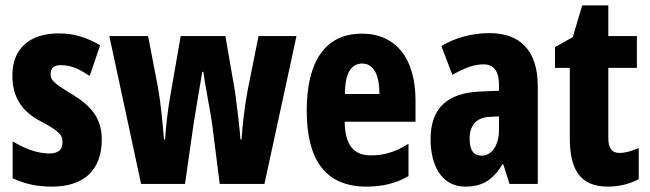

<svg xmlns="http://www.w3.org/2000/svg" viewBox="-20 -734 2412 713"><path d="M358 -216C358 -303 308 -348 244 -386C175 -428 168 -438 168 -459C168 -482 181 -492 207 -492C249 -492 279 -474 313 -452L352 -566C300 -596 253 -610 199 -610C89 -610 26 -553 26 -454C26 -373 60 -321 132 -283C210 -243 212 -227 212 -205C212 -178 196 -164 164 -164C114 -164 65 -186 27 -209V-72C74 -50 120 -41 173 -41C287 -41 358 -98 358 -216Z M768 -272 796 -51H962L1081 -600H940L899 -395C888 -337 880 -263 877 -216H873C870 -258 861 -334 853 -392L817 -600H651L615 -393C603 -329 596 -263 593 -216H589C584 -274 577 -352 567 -407L530 -600H386L504 -51H667L699 -274C704 -308 722 -411 731 -467H735C742 -417 762 -315 768 -272Z M1324 -609C1189 -609 1119 -508 1119 -323C1119 -145 1185 -41 1341 -41C1400 -41 1451 -53 1497 -80V-200C1447 -169 1406 -157 1357 -157C1293 -157 1261 -196 1260 -282H1523V-361C1523 -516 1451 -609 1324 -609ZM1325 -498C1366 -498 1389 -459 1389 -385H1261C1261 -468 1288 -498 1325 -498Z M1798 -611C1733 -611 1670 -594 1619 -563L1660 -456C1707 -483 1742 -495 1776 -495C1815 -495 1833 -468 1833 -419V-397L1762 -394C1643 -389 1579 -334 1579 -217C1579 -127 1615 -41 1708 -41C1774 -41 1812 -68 1846 -124H1849L1872 -51H1977V-414C1977 -547 1911 -611 1798 -611ZM1799 -300 1833 -302V-252C1833 -194 1806 -156 1769 -156C1739 -156 1724 -175 1724 -219C1724 -269 1749 -298 1799 -300Z M2281 -166C2252 -166 2239 -184 2239 -221V-482H2345V-600H2239V-714H2142L2107 -596L2041 -559V-482H2096V-222C2096 -100 2137 -41 2238 -41C2279 -41 2320 -51 2352 -69V-184C2325 -173 2302 -166 2281 -166Z"/></svg>

Font: Noto Sans Tamil UI ExtraCondensed ExtraBold
Style: Regular
Weight: 800
Width: 2
Designer: Jelle Bosma - Monotype Design Team
Foundry: Monotype Imaging Inc.
Version: Version 2.004